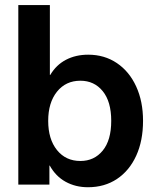

<svg xmlns="http://www.w3.org/2000/svg" viewBox="-20 -748 630 778"><path d="M336.4 10.7Q286.1 10.7 245.8 -11.5Q205.6 -33.7 181.6 -77.1H180.2V0H54.2V-727.5H182.1V-444.3H183.6Q208 -485.4 247.6 -505.9Q287.1 -526.4 337.4 -526.4Q403.3 -526.4 453.6 -492.4Q503.9 -458.5 531.7 -397.9Q559.6 -337.4 559.6 -258.3Q559.6 -177.7 532 -117.2Q504.4 -56.6 454.1 -22.9Q403.8 10.7 336.4 10.7ZM305.7 -95.7Q361.8 -95.7 396.2 -137.7Q430.7 -179.7 430.7 -258.3Q430.7 -336.4 396.2 -378.7Q361.8 -420.9 305.7 -420.9Q246.6 -420.9 210.9 -376.5Q175.3 -332 175.3 -258.3Q175.3 -184.1 210.9 -139.9Q246.6 -95.7 305.7 -95.7Z"/></svg>

Font: Inter Display Semi Bold
Style: Regular
Weight: 600
Designer: Rasmus Andersson
Foundry: rsms
Version: Version 4.000;git-37864ae